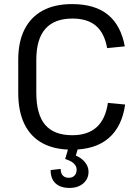

<svg xmlns="http://www.w3.org/2000/svg" viewBox="-20 -728 687 944"><path d="M333.1 7.9Q248.2 7.9 189.3 -23.8Q130.5 -55.6 100.1 -118Q69.7 -180.4 69.7 -271V-434.4Q69.7 -522.4 100.6 -583.4Q131.5 -644.4 190.3 -676.2Q249.2 -707.9 334.1 -707.9Q446.8 -707.9 510.7 -655.6Q574.6 -603.3 593.6 -500.1L506.8 -491.4Q493.6 -565.6 451.7 -601.2Q409.8 -636.8 336.2 -636.8Q248.1 -636.8 203.3 -586.6Q158.5 -536.4 158.5 -433.3V-272.1Q158.5 -165.5 202 -114.4Q245.4 -63.2 335.4 -63.2Q411.7 -63.2 455.3 -102.9Q499 -142.5 510.4 -222L595.3 -214.1Q580 -105.6 514.3 -48.9Q448.5 7.9 333.1 7.9ZM321.8 196Q277.3 196 253.1 173.5Q228.9 151 228.9 108.2L278.3 102.5Q278.3 123.7 288.8 134.9Q299.3 146.1 317.9 146.1Q336.3 146.1 346.5 135.1Q356.8 124.2 356.8 105.9Q356.8 88.9 343 75.7Q329.1 62.5 300.5 53.8L316 0.8H363.6L352.8 36.8Q382 49.3 398.6 70.6Q415.3 91.9 415.3 116.1Q415.3 151.6 389.3 173.8Q363.4 196 321.8 196Z"/></svg>

Font: Pathway Extreme 8pt Thin
Style: Regular
Weight: 100
Version: Version 1.001;gftools[0.9.26]